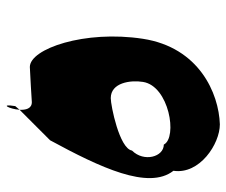

<svg xmlns="http://www.w3.org/2000/svg" viewBox="-72 -677 683 579"><g transform="rotate(90 269.5 -387.5)"><path d="M97 -477C70 -302 127 -136 182 -136C193 -136 288 -142 288 -142C308 -142 312 -123 311 -105L403 -197C485 -348 554 -494 495 -569C507 -648 414 -709 355 -709C261 -706 123 -646 97 -477ZM227 -477C239 -556 395 -582 416 -540C453 -540 470 -480 434 -444C428 -406 298 -380 276 -380C229 -380 221 -440 227 -477ZM300 -92C292 -43 309 -74 311 -105Z"/></g></svg>

Font: Ampere
Style: SCSuCndIta
Weight: 400
Version: Version 1